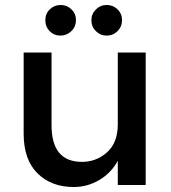

<svg xmlns="http://www.w3.org/2000/svg" viewBox="-20 -743 686 771"><path d="M179 -618Q162 -636 162 -662Q162 -688 180 -705.5Q198 -723 223.5 -723Q249 -723 267 -705.5Q285 -688 285 -662Q285 -636 266.5 -618Q248 -600 222.5 -600Q197 -600 179 -618ZM408 -600Q383 -600 365 -618Q347 -636 347 -661.5Q347 -687 365 -705Q383 -723 408.5 -723Q434 -723 452 -705.5Q470 -688 470 -662Q470 -636 452 -618Q434 -600 408 -600ZM453 -244V-532H565V0H453V-97Q426 -48 378.5 -20Q331 8 276 8Q186 8 130.5 -47Q75 -102 75 -206V-532H187V-240Q187 -93 309 -93Q367 -93 410 -131.5Q453 -170 453 -244Z"/></svg>

Font: Montserrat_am3
Style: Regular
Weight: 400
Designer: Julieta Ulanovsky
Foundry: Julieta Ulanovsky, Armenina letters added by Vahan Hovhannisyan
Version: Version 2.001